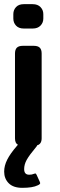

<svg xmlns="http://www.w3.org/2000/svg" viewBox="-23 -700 288 922"><path d="M185 -632V-611Q185 -591 171.5 -577Q158 -563 134 -563H91Q67 -563 54 -577Q41 -591 41 -611V-632Q41 -652 54 -666Q67 -680 91 -680H134Q158 -680 171.5 -666Q185 -652 185 -632ZM177 -443V-36Q177 -8 155 -2Q155 1 152 4Q117 46 105 68Q93 90 93 112Q93 139 117 139Q131 139 139 135Q145 133 146 133Q150 133 153 140L168 173Q170 177 170 179Q170 185 158 190Q134 202 84 202Q41 202 19 180Q-3 158 -3 124Q-3 96 11.5 67Q26 38 58 1Q62 -3 63 -5Q49 -12 49 -36V-443Q49 -462 58 -471Q67 -480 87 -480H139Q159 -480 168 -471Q177 -462 177 -443Z"/></svg>

Font: Mitr
Style: Regular
Weight: 400
Designer: Thanarat Vachiruckul
Foundry: Cadson Demak
Version: Version 1.003